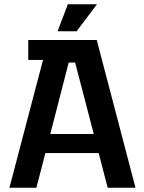

<svg xmlns="http://www.w3.org/2000/svg" viewBox="-20 -877 672 897"><path d="M181 -597H112V-690H432L613 0H483L441 -162H192L150 0H24ZM418 -251 331 -585H301L215 -251ZM297 -857H433L338 -731H249Z"/></svg>

Font: Mozilla Headline BETA SemiBold
Style: Regular
Weight: 600
Designer: Studio DRAMA
Foundry: Studio DRAMA
Version: Version 0.100